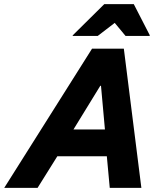

<svg xmlns="http://www.w3.org/2000/svg" viewBox="-78 -911 772 931"><path d="M-57.5 0 368.3 -675H522.5L607.5 0H454.2L440 -153.3H200L104.2 0ZM278.3 -283.3H430.8L411.7 -495H408.3ZM274.2 -736.7 275 -740 427.5 -890.8H570.8L648.3 -740L647.5 -736.7H530.8L478.3 -800L395.8 -736.7Z"/></svg>

Font: Funnel Sans ExtraBold
Style: Italic
Weight: 800
Italic angle: -14.036°
Version: Version 1.000; Beta; Release 5; Build 24; ttfautohint (v1.8.